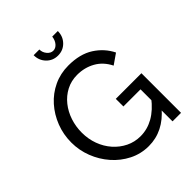

<svg xmlns="http://www.w3.org/2000/svg" viewBox="-249 -1062 1213 1213"><g transform="rotate(-45 357.0 -455.5)"><path d="M39 -357Q39 -429 64 -493.5Q89 -558 133.5 -608Q178 -658 238.5 -686.5Q299 -715 370 -715Q473 -715 540 -672Q607 -629 641 -560L572 -512Q541 -574 487 -604Q433 -634 368 -634Q314 -634 270 -611Q226 -588 194.5 -548.5Q163 -509 146.5 -459Q130 -409 130 -355Q130 -298 148.5 -247.5Q167 -197 201 -158.5Q235 -120 280 -98Q325 -76 377 -76Q438 -76 493 -107Q548 -138 597 -202V-109Q501 5 370 5Q300 5 239.5 -25.5Q179 -56 134 -107.5Q89 -159 64 -223.5Q39 -288 39 -357ZM586 -286H433V-354H662V0H586ZM427 -916H477Q477 -869 446 -837Q415 -805 369 -805Q323 -805 292 -837Q261 -869 261 -916H312Q312 -889 329.5 -868.5Q347 -848 369 -848Q391 -848 407.5 -867.5Q424 -887 427 -916Z"/></g></svg>

Font: YasnoRaleway Medium
Style: Regular
Weight: 500
Designer: Matt McInerney, Pablo Impallari, Rodrigo Fuenzalida
Foundry: Matt McInerney, Pablo Impallari, Rodrigo Fuenzalida
Version: Version 4.026